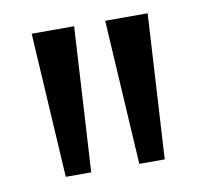

<svg xmlns="http://www.w3.org/2000/svg" viewBox="-51 -863 505 472"><g transform="rotate(-10 201.0 -627.5)"><path d="M77.5 -447 56 -808H162L141 -447ZM261 -447 239.5 -808H345.5L324.5 -447Z"/></g></svg>

Font: Encode Sans Condensed Thin Medium
Style: Regular
Weight: 500
Version: Version 3.002